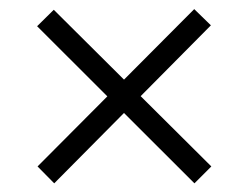

<svg xmlns="http://www.w3.org/2000/svg" viewBox="-20 -580 559 432"><path d="M455.5 -205.5 417.5 -167.5 63.5 -521 101 -558ZM102 -167.5 64.5 -205.5 417 -559.5 454.5 -523Z"/></svg>

Font: Public Sans ExtraLight
Style: Regular
Weight: 250
Designer: The Public Sans Project Authors: Dan O. Williams and USWDS (Libre Franklin designed by Pablo Impallari and Rodrigo Fuenz
Version: Version 1.007